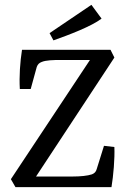

<svg xmlns="http://www.w3.org/2000/svg" viewBox="-20 -774 537 794"><path d="M441 0C449 -48 455 -118 453 -166L410 -171L380 -75C377 -63 370 -57 360 -53C342 -47 313 -44 279 -44H129L453 -536L437 -568H71C63 -517 59 -458 62 -406H107L132 -497C136 -508 142 -514 153 -518C170 -525 199 -526 233 -526H352L25 -33L44 0ZM400 -697 358 -754 185 -637 201 -607C266 -630 358 -665 400 -697Z"/></svg>

Font: Yrsa
Style: Regular
Weight: 400
Designer: Anna Giedrys (Yrsa+Rasa design), David Brezina (Yrsa art-direction, Rasa art-direction, design)
Foundry: Rosetta Type Foundry
Version: Version 1.001;PS 1.1;hotconv 1.0.88;makeotf.lib2.5.647800